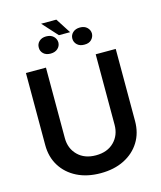

<svg xmlns="http://www.w3.org/2000/svg" viewBox="-143 -1107 1020 1220"><g transform="rotate(-15 366.5 -497.0)"><path d="M530.3 -727.5H662.1V-252.9Q662.1 -174.8 625.2 -115.5Q588.4 -56.2 522 -22.7Q455.6 10.7 366.7 10.7Q277.8 10.7 211.4 -22.7Q145 -56.2 108.2 -115.5Q71.3 -174.8 71.3 -252.9V-727.5H203.1V-263.7Q203.1 -195.3 247.6 -151.1Q292 -106.9 366.7 -106.9Q441.9 -106.9 486.1 -151.1Q530.3 -195.3 530.3 -263.7ZM191.9 -861.8Q191.4 -885.7 208.7 -902.3Q226.1 -918.9 254.9 -918.9Q285.2 -918.9 302.7 -902.3Q320.3 -885.7 320.8 -861.8Q320.3 -837.9 302.5 -821.8Q284.7 -805.7 255.4 -805.7Q225.6 -805.7 208.5 -822Q191.4 -838.4 191.9 -861.8ZM412.6 -861.8Q412.6 -885.3 430.2 -901.6Q447.8 -918 477.5 -918Q506.8 -918 523.9 -901.4Q541 -884.8 541.5 -861.8Q541 -838.9 524.4 -821.8Q507.8 -804.7 477.5 -805.2Q447.8 -804.7 430.2 -821.3Q412.6 -837.9 412.6 -861.8ZM345.7 -1004.9 409.7 -905.3H335.9L245.6 -1004.9Z"/></g></svg>

Font: Inter Semi Bold
Style: Regular
Weight: 600
Designer: Rasmus Andersson
Foundry: rsms
Version: Version 4.000;git-e0f93cc